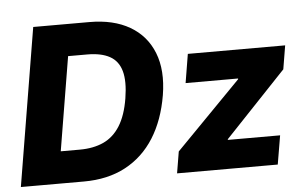

<svg xmlns="http://www.w3.org/2000/svg" viewBox="-51 -805 1398 882"><g transform="rotate(-5 648.0 -364.0)"><path d="M301.3 0H85L108.9 -147.5H294.9Q358.4 -147.5 405 -168.9Q451.7 -190.4 481.7 -238.3Q511.7 -286.1 524.4 -363.8Q537.1 -441.9 523.7 -489.5Q510.3 -537.1 470.9 -558.6Q431.6 -580.1 367.7 -580.1H177.7L202.1 -727.5H390.1Q501 -727.5 576.2 -683.8Q651.4 -640.1 683.6 -558.6Q715.8 -477.1 697.3 -363.8Q678.2 -250 627 -168.7Q575.7 -87.4 493.9 -43.7Q412.1 0 301.3 0ZM303.7 -727.5 183.1 0H10.7L131.3 -727.5ZM731 0 747.6 -99.6 1047.9 -406.2 1048.3 -409.7H806.2L828.1 -542.5H1276.9L1258.8 -433.6L977.1 -136.2L976.6 -132.8H1217.8L1195.3 0Z"/></g></svg>

Font: Inter 16pt ExtraBold
Style: Italic
Weight: 800
Italic angle: -9.3988°
Version: Version 4.001;git-66647c0bb